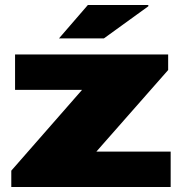

<svg xmlns="http://www.w3.org/2000/svg" viewBox="-20 -745 725 765"><path d="M25 0V-65L307 -387H40V-528H650V-466L364 -141H660V0ZM215 -592 330 -725H571V-720L394 -592Z"/></svg>

Font: Archivo Expanded Black
Style: Regular
Weight: 900
Width: 7
Designer: Hector Gatti
Foundry: Omnibus-Type
Version: Version 2.001